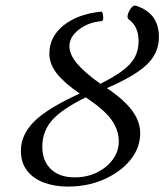

<svg xmlns="http://www.w3.org/2000/svg" viewBox="-20 -680 606 708"><path d="M230 8Q182 8 142.5 -6.5Q103 -21 80 -50.5Q57 -80 57 -124Q57 -183 106 -232Q155 -281 274 -335Q217 -374 189.5 -409Q162 -444 162 -482Q162 -544 214 -586Q266 -628 352 -637Q357 -638 359 -629Q361 -620 360.5 -611.5Q360 -603 354 -602Q306 -598 271 -571Q236 -544 236 -509Q236 -480 263 -447Q290 -414 350 -371Q404 -398 434.5 -421.5Q465 -445 478 -470.5Q491 -496 491 -529Q491 -583 454 -609Q448 -614 451.5 -627Q455 -640 464 -651Q473 -662 481 -659Q566 -632 566 -544Q566 -506 548 -475Q530 -444 488 -415Q446 -386 374 -355Q437 -313 467 -272.5Q497 -232 497 -189Q497 -135 461 -90.5Q425 -46 364.5 -19Q304 8 230 8ZM136 -139Q136 -87 167.5 -56.5Q199 -26 255 -26Q301 -26 337.5 -44Q374 -62 396 -92Q418 -122 418 -159Q418 -201 390.5 -239Q363 -277 296 -321Q207 -277 171.5 -236Q136 -195 136 -139Z"/></svg>

Font: Junicode
Style: Italic
Weight: 400
Italic angle: -11°
Designer: Peter S. Baker
Version: Version 2.100; ttfautohint (v1.8.4)